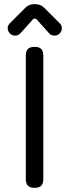

<svg xmlns="http://www.w3.org/2000/svg" viewBox="-20 -902 332 922"><path d="M146 0Q124.5 0 114.2 -10.2Q104 -20.5 104 -42V-635Q104 -657 114.2 -667Q124.5 -677 146 -677Q168 -677 178 -667Q188 -657 188 -635V-42Q188 -20.5 178 -10.2Q168 0 146 0ZM52 -731Q38 -731 27.5 -741.5Q17 -752 17 -766Q17 -773 19.5 -779Q22 -785 27 -790L100 -863Q117.5 -882 144 -882H150Q176.5 -882 194 -863L267 -790Q272.5 -785 274.8 -779Q277 -773 277 -766Q277 -752 266.8 -741.5Q256.5 -731 242 -731Q225.5 -731 217 -741L153 -812H141L77 -741Q67 -731 52 -731Z"/></svg>

Font: Jura Light
Style: Bold
Weight: 700
Version: Version 5.104